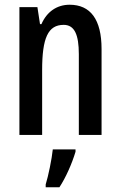

<svg xmlns="http://www.w3.org/2000/svg" viewBox="-20 -570 509 811"><path d="M274 -550C221 -550 178 -521 155 -468H149L138 -540H62V0H158V-274C158 -410 183 -465 249 -465C295 -465 313 -423 313 -341V0H409V-363C409 -488 362 -550 274 -550ZM299 71V61H203C199 101 184 174 173 209V221H231C258 180 284 121 299 71Z"/></svg>

Font: Noto Sans Myanmar UI ExtraCondensed Medium
Style: Regular
Weight: 500
Width: 2
Designer: Monotype Design Team
Foundry: Monotype Imaging Inc.
Version: Version 2.103